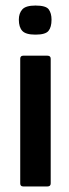

<svg xmlns="http://www.w3.org/2000/svg" viewBox="-20 -673 249 693"><path d="M166 -602Q166 -575 155 -561.5Q144 -548 108 -548Q73 -548 60.5 -561.5Q48 -575 48 -602Q48 -625 60.5 -639Q73 -653 108 -653Q146 -653 156 -639Q166 -625 166 -602ZM163 -11Q163 0 151 0H64Q53 0 53 -11V-461Q53 -472 64 -472H151Q163 -472 163 -461Z"/></svg>

Font: Glory Thin SemiBold
Style: Regular
Weight: 600
Version: Version 1.011